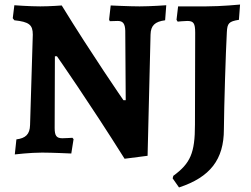

<svg xmlns="http://www.w3.org/2000/svg" viewBox="-20 -670 1100 843"><path d="M766 153C903 108 963 30 963 -102C964 -209 971 -438 976 -529C978 -568 985 -576 1029 -583L1034 -650C1034 -650 952 -642 885 -642H762L755 -583L760 -575C760 -575 788 -578 802 -578C830 -578 837 -568 837 -526L836 -123C836 2 816 47 741 102L738 113ZM527 27 628 14 641 -518C642 -558 660 -575 705 -581L710 -647C710 -647 641 -642 593 -642C549 -642 466 -646 466 -646L459 -584L462 -577C467 -577 482 -578 497 -578C520 -578 529 -566 530 -535L532 -230H522C522 -230 383 -431 251 -646C251 -646 199 -642 157 -642C108 -642 43 -647 43 -647L36 -590L43 -581C108 -574 124 -561 124 -518L112 -121C111 -80 92 -63 52 -58L45 8C45 8 112 0 165 0C208 0 293 4 293 4L303 -59L298 -65C298 -65 265 -63 254 -63C228 -63 220 -74 220 -108L221 -423H230C230 -423 370 -223 527 27Z"/></svg>

Font: Alegreya SC
Style: Bold
Weight: 700
Designer: Juan Pablo del Peral
Foundry: Huerta Tipografica
Version: Version 2.007;PS 002.007;hotconv 1.0.88;makeotf.lib2.5.64775